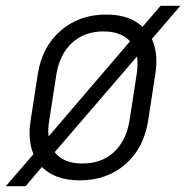

<svg xmlns="http://www.w3.org/2000/svg" viewBox="-20 -610 640 660"><path d="M0 30 95 -80Q75 -128 85 -194L110 -356Q125 -450 189 -505Q253 -560 345 -560Q425 -560 470 -518L532 -590H600L502 -476Q525 -426 514 -356L489 -194Q474 -100 410.5 -45Q347 10 254 10Q170 10 124 -36L68 30ZM149 -194Q144 -165 147 -141L427 -468Q396 -502 336 -502Q271 -502 228.5 -463.5Q186 -425 174 -356ZM263 -48Q329 -48 371 -86.5Q413 -125 425 -194L450 -356Q455 -390 451 -416L168 -87Q198 -48 263 -48Z"/></svg>

Font: NKDuy Mono ExtraLight
Style: Italic
Weight: 200
Italic angle: -9°
Monospace: yes
Designer: NKDuy
Foundry: NKDuy
Version: Version 2.251; ttfautohint (v1.8.4.7-5d5b)